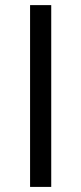

<svg xmlns="http://www.w3.org/2000/svg" viewBox="-20 -734 319 754"><path d="M98.1 0V-713.9H181.2V0Z"/></svg>

Font: f06597129
Style: Regular
Weight: 400
Foundry: Ascender Corporation
Version: Version 1.10